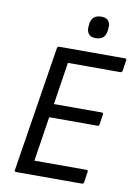

<svg xmlns="http://www.w3.org/2000/svg" viewBox="-92 -901 689 961"><g transform="rotate(10 252.0 -420.0)"><path d="M59 0Q50 0 51 -9L152 -646Q154 -655 162 -655H496Q506 -655 504 -646L496 -592Q494 -583 486 -583H219L186 -368H428Q439 -368 436 -358L429 -308Q428 -299 419 -299H174L139 -72H403Q413 -72 411 -63L403 -9Q401 0 393 0ZM334 -729Q308 -729 297.5 -743.5Q287 -758 289 -780L290 -790Q292 -814 305.5 -827Q319 -840 344 -840Q370 -840 380.5 -826.5Q391 -813 389 -790L388 -780Q386 -755 372.5 -742Q359 -729 334 -729Z"/></g></svg>

Font: Sofia Sans Semi Condensed
Style: Italic
Weight: 400
Italic angle: -9°
Designer: Botio Nikoltchev, Ani Petrova
Foundry: lettersoup
Version: Version 4.101